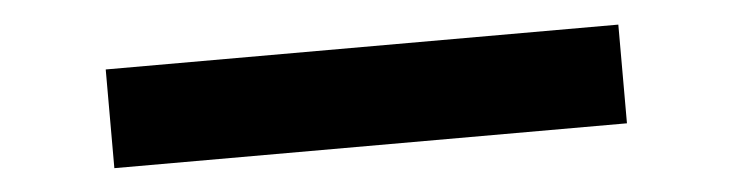

<svg xmlns="http://www.w3.org/2000/svg" viewBox="-26 -8 953 250"><g transform="rotate(-5 451.0 117.5)"><path d="M116 182V53H786V182Z"/></g></svg>

Font: Lexend Zetta SemiBold
Style: Regular
Weight: 600
Designer: Bonnie Shaver-Troup, Thomas Jockin
Foundry: Lexend
Version: Version 1.007